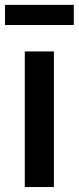

<svg xmlns="http://www.w3.org/2000/svg" viewBox="-30 -753 317 773"><path d="M69.8 0V-545.9H187V0ZM267.1 -733.4V-652.3H-9.8V-733.4Z"/></svg>

Font: Inter Cardless
Style: Medium
Weight: 500
Designer: Rasmus Andersson
Foundry: rsms
Version: Version 4.001;git-9221beed3